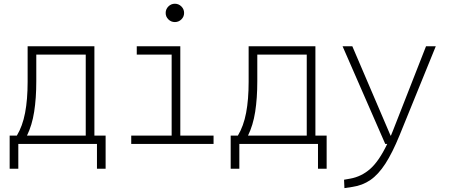

<svg xmlns="http://www.w3.org/2000/svg" viewBox="-20 -763 2384 1018"><path d="M31.2 131.8V-43.9H69.3Q99.6 -94.2 113 -164.6Q126.5 -234.9 126.5 -329.1V-517.6H480.5V-43.9H540V131.8H494.1V0H77.1V131.8ZM434.6 -43.9V-473.6H172.4V-332.5Q172.4 -241.7 161.1 -170.2Q149.9 -98.6 123 -43.9Z M675.8 0V-43.9H890.1V-473.6H705.1V-517.6H936V-43.9H1112.3V0ZM907.2 -646Q887.2 -646 872.8 -660.2Q858.4 -674.3 858.4 -694.3Q858.4 -714.4 872.8 -728.8Q887.2 -743.2 907.2 -743.2Q927.2 -743.2 941.7 -728.8Q956.1 -714.4 956.1 -694.3Q956.1 -674.3 941.7 -660.2Q927.2 -646 907.2 -646Z M1203.1 131.8V-43.9H1241.2Q1271.5 -94.2 1284.9 -164.6Q1298.3 -234.9 1298.3 -329.1V-517.6H1652.3V-43.9H1711.9V131.8H1666V0H1249V131.8ZM1606.4 -43.9V-473.6H1344.2V-332.5Q1344.2 -241.7 1333 -170.2Q1321.8 -98.6 1294.9 -43.9Z M1806.2 234.4 1804.2 189.9 1836.9 184.1Q1897 173.3 1943.6 131.8Q1990.2 90.3 2033.2 0H2022.5L1796.4 -517.6H1848.1L2050.8 -43.9H2052.7Q2058.1 -56.6 2063.5 -70.3L2238.8 -517.6H2290.5L2098.6 -45.9Q2060.5 47.4 2023.2 105Q1985.8 162.6 1943.8 191.4Q1901.9 220.2 1848.6 228Z"/></svg>

Font: Cascadia Mono ExtraLight
Style: Regular
Weight: 200
Monospace: yes
Designer: Aaron Bell
Foundry: Saja Typeworks
Version: Version 2404.023; ttfautohint (v1.8.4)